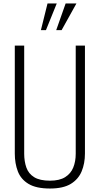

<svg xmlns="http://www.w3.org/2000/svg" viewBox="-20 -1072 573 1103"><path d="M267 11Q188 11 144 -15.5Q100 -42 82.5 -87.5Q65 -133 65 -190V-810H119V-189Q119 -145 131.5 -109.5Q144 -74 176.5 -54Q209 -34 267 -34Q322 -34 354.5 -54.5Q387 -75 401 -110Q415 -145 415 -189V-810H468V-190Q468 -133 449 -87.5Q430 -42 386.5 -15.5Q343 11 267 11ZM303 -899 357 -1052H419L334 -899ZM215 -899 253 -1052H306L244 -899Z"/></svg>

Font: Oswald ExtraLight
Style: Regular
Weight: 250
Designer: Vernon Adams
Foundry: Vernon Adams
Version: Version 4.103;gftools[0.9.33.dev8+g029e19f]